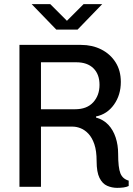

<svg xmlns="http://www.w3.org/2000/svg" viewBox="-20 -903 642 928"><path d="M546 5Q521 5 498 -5Q475 -15 461 -43Q447 -71 447 -124Q447 -174 436 -206Q425 -238 407.5 -256.5Q390 -275 370 -283Q350 -291 331 -291H178V0H74V-686H372Q426 -686 469.5 -664Q513 -642 538.5 -602Q564 -562 564 -507Q564 -444 531 -397.5Q498 -351 444 -340V-335Q480 -325 503.5 -300Q527 -275 539 -238.5Q551 -202 551 -160Q551 -92 562 -65Q573 -38 602 -30V-4Q592 1 577.5 3Q563 5 546 5ZM178 -375H343Q400 -375 430.5 -408.5Q461 -442 461 -493Q461 -544 431.5 -573Q402 -602 349 -602H178ZM252 -760 133 -883H223L320 -786H287L384 -883H474L355 -760Z"/></svg>

Font: Chivo Mono Medium
Style: Regular
Weight: 400
Monospace: yes
Version: Version 1.008